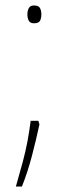

<svg xmlns="http://www.w3.org/2000/svg" viewBox="-20 -552 244 701"><path d="M80 -500Q80 -512 85 -522Q90 -532 104 -532Q121 -532 126 -522.5Q131 -513 131 -500Q131 -485 126 -476Q121 -467 104 -467Q90 -467 85 -476.5Q80 -486 80 -500ZM124 -98Q113 -46 97 15.5Q81 77 60 129H38Q53 77 63.5 37.5Q74 -2 80.5 -37Q87 -72 92 -111H120Z"/></svg>

Font: Noto Sans Lao Looped UI SmCd Thin
Style: Regular
Weight: 100
Width: 4
Designer: Mark Frömberg, Ben Mitchell
Foundry: The Fontpad Ltd
Version: Version 1.001